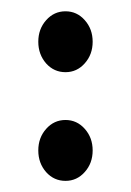

<svg xmlns="http://www.w3.org/2000/svg" viewBox="-20 -325 235 345"><path d="M63 -210.9Q48.8 -227.1 48.8 -250Q48.8 -272.9 63 -288.8Q77.1 -304.7 97.7 -304.7Q118.2 -304.7 132.3 -288.8Q146.5 -272.9 146.5 -250Q146.5 -227.1 132.3 -211.2Q118.2 -195.3 97.7 -195.3Q77.1 -195.3 63 -210.9ZM63 -15.6Q48.8 -31.7 48.8 -54.7Q48.8 -77.6 63 -93.5Q77.1 -109.4 97.7 -109.4Q118.2 -109.4 132.3 -93.5Q146.5 -77.6 146.5 -54.7Q146.5 -31.7 132.3 -15.9Q118.2 0 97.7 0Q77.1 0 63 -15.6Z"/></svg>

Font: LaylaRuqaa
Style: Regular
Weight: 400
Version: Version 2.0